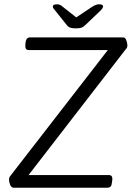

<svg xmlns="http://www.w3.org/2000/svg" viewBox="-20 -874 616 894"><path d="M43 0Q38 0 34 -3.5Q30 -7 27.5 -13Q25 -19 23.5 -25.5Q22 -32 22 -37Q22 -43 23.5 -47Q25 -51 29 -56L503 -668L517 -641H114Q105 -641 101 -646.5Q97 -652 98 -663L99 -677Q101 -689 106 -694.5Q111 -700 121 -700H553Q558 -700 562 -696.5Q566 -693 568 -687Q570 -681 571.5 -675Q573 -669 573 -663Q573 -657 571.5 -653Q570 -649 565 -644L93 -33L81 -59H486Q496 -59 500 -53.5Q504 -48 503 -37L501 -23Q500 -11 495 -5.5Q490 0 480 0ZM441 -854Q451 -854 455.5 -851.5Q460 -849 460 -845Q460 -840 456 -834Q452 -828 443 -820L377 -757Q368 -748 359 -745Q350 -742 333 -742Q321 -742 314 -743.5Q307 -745 302 -747.5Q297 -750 292 -756L240 -821Q234 -828 230 -833.5Q226 -839 226 -843Q226 -849 231 -851.5Q236 -854 246 -854Q253 -854 259 -851.5Q265 -849 274 -841L335 -793L407 -841Q419 -849 427 -851.5Q435 -854 441 -854Z"/></svg>

Font: Asap Light
Style: Italic
Weight: 300
Italic angle: -6°
Designer: Pablo Cosgaya
Foundry: Omnibus-Type
Version: Version 3.001